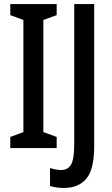

<svg xmlns="http://www.w3.org/2000/svg" viewBox="-20 -800 557 952"><path d="M261 -66H31V-121L96 -145V-701L31 -725V-780H261V-725L195 -701V-145L261 -121ZM296 132Q278 132 260.5 129.5Q243 127 228 122V33Q240 37 254 40Q268 43 284 43Q316 43 332 16.5Q348 -10 348 -83V-780H447V-75Q447 40 408 86Q369 132 296 132Z"/></svg>

Font: Noto Sans Malayalam UI ExtraCondensed Medium
Style: Regular
Weight: 500
Width: 2
Designer: Jelle Bosma - Monotype Design Team
Foundry: Monotype Imaging Inc.
Version: Version 2.104; ttfautohint (v1.8.4.7-5d5b)